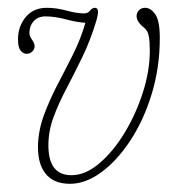

<svg xmlns="http://www.w3.org/2000/svg" viewBox="-20 -452 445 480"><path d="M379.5 -357.5Q379.5 -283.5 359.5 -217.8Q339.5 -152 306.2 -101.2Q273 -50.5 233.5 -21.5Q194 7.5 155 7.5Q114 7.5 93.8 -18Q73.5 -43.5 75 -90.5Q76.5 -128.5 90.5 -166Q104.5 -203.5 124 -240.8Q143.5 -278 162.8 -316.5Q182 -355 193.5 -395Q171 -396.5 144 -403.8Q117 -411 93.5 -411Q75 -411 64.2 -399Q53.5 -387 53.5 -369.5Q53.5 -362 60.5 -352Q63 -348.5 64.8 -344.5Q66.5 -340.5 66.5 -336.5Q66.5 -328.5 60.5 -323Q54.5 -317.5 46.5 -317.5Q38 -317.5 31.5 -325.5Q25 -333.5 25 -353.5Q25 -386 44.2 -409.2Q63.5 -432.5 97 -432.5Q120.5 -432.5 146.5 -425.5Q172.5 -418.5 189.5 -418.5Q200 -418.5 205.2 -425.5Q210.5 -432.5 217.5 -432.5Q223.5 -432.5 224.8 -425.2Q226 -418 220.5 -399Q205.5 -349.5 185.2 -308Q165 -266.5 145.8 -230Q126.5 -193.5 113.8 -159Q101 -124.5 101 -88.5Q101 -14 158.5 -14Q193.5 -14 228.2 -43.5Q263 -73 291.5 -120Q320 -167 337.2 -221Q354.5 -275 354.5 -324.5Q354.5 -348.5 352 -361.8Q349.5 -375 341 -382Q330 -391 325.8 -397.8Q321.5 -404.5 321.5 -412Q321.5 -420.5 327.5 -426.5Q333.5 -432.5 342.5 -432.5Q357 -432.5 368.2 -416.2Q379.5 -400 379.5 -357.5Z"/></svg>

Font: Fraunces144ptSuperSoftThinItalic
Style: Italic
Weight: 100
Italic angle: -16°
Version: Version 1.000;[0bf87f6ff]